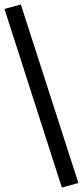

<svg xmlns="http://www.w3.org/2000/svg" viewBox="-37 -773 370 857"><path d="M239 64 -17 -733 56 -753 313 44Z"/></svg>

Font: Nunito Sans 10pt Medium
Style: Regular
Weight: 500
Designer: Vernon Adams
Foundry: Vernon Adams
Version: Version 3.101;gftools[0.9.27]